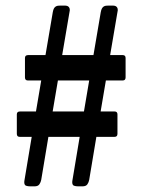

<svg xmlns="http://www.w3.org/2000/svg" viewBox="-20 -721 505 680"><path d="M321.3 -236.3 295.9 -84Q294.4 -75.7 289.6 -68.4Q284.7 -61 272 -61H256.8Q248.5 -61 242.2 -63.2Q235.8 -65.4 235.8 -76.2Q235.8 -79.6 236.3 -81.1Q236.3 -82.5 236.8 -84L262.2 -236.3H151.4L126 -84Q124.5 -75.7 119.6 -68.4Q114.7 -61 102.1 -61H86.9Q78.6 -61 72.3 -63.2Q65.9 -65.4 65.9 -76.2Q65.9 -79.6 66.4 -81.1Q66.4 -82.5 66.9 -84L92.3 -236.3H49.8Q39.6 -236.3 39.6 -247.1V-315.9Q39.6 -326.2 50.8 -326.2H107.4L126 -436H78.6Q68.4 -436 68.4 -446.8V-515.6Q68.4 -525.9 79.6 -525.9H141.1L167 -678.2Q168.5 -686.5 171.1 -691.2Q173.8 -695.8 177.5 -698Q181.2 -700.2 185.3 -700.7Q189.5 -701.2 193.8 -701.2H209Q218.8 -701.2 222.9 -697Q227.1 -692.9 227.1 -686Q227.1 -685.1 227.1 -683.8Q227.1 -682.6 226.1 -678.2L200.2 -525.9H311L336.9 -678.2Q338.4 -686.5 341.1 -691.2Q343.8 -695.8 347.4 -698Q351.1 -700.2 355.2 -700.7Q359.4 -701.2 363.8 -701.2H378.9Q388.7 -701.2 392.8 -697Q397 -692.9 397 -686Q397 -685.1 397 -683.6Q397 -682.1 396 -678.2L370.1 -525.9H414.6Q424.8 -525.9 424.8 -515.6V-446.8Q424.8 -436 414.6 -436H355L336.4 -326.2H385.7Q396 -326.2 396 -315.9V-247.1Q396 -236.3 385.7 -236.3ZM166.5 -326.2H277.3L295.9 -436H185.1Z"/></svg>

Font: Fascinate Inline
Style: Regular
Weight: 900
Designer: Astigmatic (AOETI)
Foundry: Astigmatic (AOETI)
Version: Version 1.000